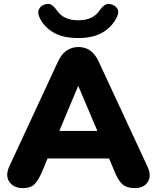

<svg xmlns="http://www.w3.org/2000/svg" viewBox="-20 -955 803 984"><path d="M381 -760Q301 -760 251.5 -790Q202 -820 181 -869Q171 -893 180 -909Q189 -925 209 -932Q229 -939 243 -930.5Q257 -922 272 -901Q306 -851 381 -851Q456 -851 490 -901Q505 -922 519 -930.5Q533 -939 553 -932Q573 -925 582 -909.5Q591 -894 580 -870Q558 -821 509 -790.5Q460 -760 381 -760ZM97 9Q50 9 28 -23Q6 -55 28 -103L277 -639Q295 -678 321.5 -696Q348 -714 382 -714Q416 -714 442 -696Q468 -678 486 -639L735 -103Q758 -54 737.5 -22.5Q717 9 671 9Q631 9 609.5 -9Q588 -27 571 -67L539 -143H224L192 -67Q174 -27 155 -9Q136 9 97 9ZM380 -513 284 -284H479L382 -513Z"/></svg>

Font: Chiron GoRound TC H
Style: Regular
Weight: 900
Designer: Ryoko NISHIZUKA 西塚涼子 (kana, bopomofo & ideographs); Paul D. Hunt (Latin, Greek & Cyrillic); Sandoll Communications 산돌커뮤니
Foundry: Adobe
Version: Version 1.000;hotconv 1.1.1;makeotfexe 2.6.0